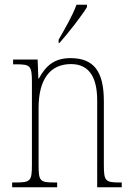

<svg xmlns="http://www.w3.org/2000/svg" viewBox="-20 -786 556 806"><path d="M226 -619V-606H230C269 -650 324 -721 345 -756V-766H301C285 -721 256 -672 226 -619ZM31 0H220V-20H211C147 -20 142 -25 142 -95V-333C142 -454 191 -517 278 -517C358 -517 388 -456 388 -364V0H491V-20H484C422 -20 416 -25 416 -95V-361C416 -485 375 -542 276 -542C210 -542 173 -512 143 -456H141L138 -536H35V-516H47C107 -516 114 -511 114 -441V-95C114 -25 108 -20 44 -20H31Z"/></svg>

Font: Noto Serif Hebrew Condensed Thin
Style: Regular
Weight: 100
Width: 3
Designer: Monotype Design Team
Foundry: Monotype Imaging Inc.
Version: Version 2.004